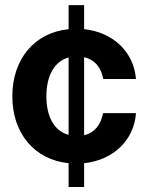

<svg xmlns="http://www.w3.org/2000/svg" viewBox="-20 -748 591 768"><path d="M254.4 0H316.4V-95.2C434.1 -107.4 516.6 -188.5 523.9 -295.4H392.1C383.8 -249.5 358.9 -217.3 316.4 -207V-519C359.4 -509.3 385.7 -476.6 392.6 -432.1H523.9C515.1 -540.5 432.6 -619.1 316.4 -631.3V-727.5H254.4V-631.3C118.2 -617.7 29.3 -511.7 29.3 -362.8C29.3 -214.4 118.2 -108.9 254.4 -95.2ZM165.5 -362.8C165.5 -445.8 198.2 -502.9 254.4 -518.1V-208.5C197.8 -223.6 165.5 -280.3 165.5 -362.8Z"/></svg>

Font: Raveo Display Display SemiBold
Style: Regular
Weight: 600
Designer: Jakub Foglar, Rasmus Andersson (Inter)
Foundry: Jakubfoglar.com
Version: Version 1.100;Glyphs 3.2.3 (3260)